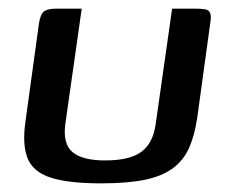

<svg xmlns="http://www.w3.org/2000/svg" viewBox="-20 -419 531 444"><path d="M169 -399 131 -132Q125 -86 148 -67Q171 -48 223 -48Q280 -48 307 -68Q334 -88 340 -132L378 -399Q379 -399 386.5 -399Q394 -399 403 -399Q412 -399 420 -399Q428 -399 431 -399Q446 -399 454.5 -397.5Q463 -396 466 -388.5Q469 -381 466 -364L436 -146Q430 -106 417.5 -77.5Q405 -49 380.5 -30.5Q356 -12 316 -3.5Q276 5 214 5Q139 5 98 -8Q57 -21 44 -52.5Q31 -84 39 -139L70 -364Q73 -385 81 -392Q89 -399 111 -399Q126 -399 140 -399Q154 -399 169 -399Z"/></svg>

Font: Genos Medium
Style: Italic
Weight: 500
Italic angle: -8°
Designer: Robert E. Leuschke
Foundry: Robert E. Leuschke
Version: Version 1.010